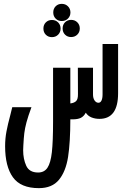

<svg xmlns="http://www.w3.org/2000/svg" viewBox="-20 -778 640 995"><path d="M6.5 -20.5Q6.5 -59.5 13.5 -96.8Q20.5 -134 33.5 -182L43.5 -222.5H143Q125.5 -175 117.2 -144Q109 -113 106 -88.2Q103 -63.5 101 -24.5Q100 -13.5 100 0.5Q100 46 116 81Q132 116 177.5 116Q209.5 116 226 91.2Q242.5 66.5 248.8 10.8Q255 -45 255 -150V-427H344.5V-242Q365 -244.5 374.8 -254.5Q384.5 -264.5 384 -290.5L383.5 -427H462V-289Q462 -269 470.2 -257.2Q478.5 -245.5 490 -245.5Q500.5 -245.5 506 -257Q511.5 -268.5 511.5 -289V-550H592V-295Q592 -162 495.5 -162Q473 -162 454.2 -169.5Q435.5 -177 424.5 -194Q414.5 -175 398.8 -167.2Q383 -159.5 356 -159.5H344.5Q344.5 -40.5 332.8 35Q321 110.5 285.5 153.8Q250 197 181.5 197Q87.5 197 47 140.8Q6.5 84.5 6.5 -20.5ZM256 -713.5Q256 -733 268.5 -745.5Q281 -758 300 -758Q319.5 -758 332.2 -745.2Q345 -732.5 345 -713.5Q345 -694.5 332.2 -681.8Q319.5 -669 300 -669Q281 -669 268.5 -681.5Q256 -694 256 -713.5ZM205 -630Q205 -649.5 217.5 -662Q230 -674.5 249 -674.5Q268.5 -674.5 281.2 -661.8Q294 -649 294 -630Q294 -611 281.2 -598.2Q268.5 -585.5 249 -585.5Q230 -585.5 217.5 -598Q205 -610.5 205 -630ZM304.5 -630.5Q304.5 -650 317 -662.5Q329.5 -675 348.5 -675Q368 -675 380.8 -662.2Q393.5 -649.5 393.5 -630.5Q393.5 -611.5 380.8 -598.8Q368 -586 348.5 -586Q329.5 -586 317 -598.5Q304.5 -611 304.5 -630.5Z"/></svg>

Font: JuliaMono
Style: Italic
Weight: 400
Italic angle: -9°
Monospace: yes
Designer: cormullion
Foundry: corm
Version: Version 0.057; ttfautohint (v1.8.4)